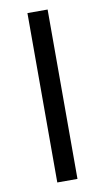

<svg xmlns="http://www.w3.org/2000/svg" viewBox="-82 -746 431 787"><g transform="rotate(-10 133.0 -352.5)"><path d="M91 0V-705H175V0Z"/></g></svg>

Font: Nunito Sans 11pt
Style: Regular
Weight: 400
Version: Version 3.101;gftools[0.9.27]